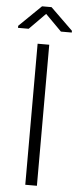

<svg xmlns="http://www.w3.org/2000/svg" viewBox="-60 -932 393 964"><g transform="rotate(5 136.0 -450.0)"><path d="M164.6 0H106V-710.9H164.6ZM272 -790.5V-781.7H217.3L135.7 -863.8L54.7 -781.7H1V-792L111.8 -899.9H159.7Z"/></g></svg>

Font: Franko
Style: Light
Weight: 300
Designer: Google
Version: Version 1.200310; 2013